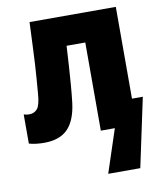

<svg xmlns="http://www.w3.org/2000/svg" viewBox="-84 -620 742 890"><g transform="rotate(-10 286.5 -175.0)"><path d="M85 10Q69 10 50 8Q31 6 15 1V-136Q28 -132 41 -132Q64 -132 78.5 -148.5Q93 -165 97 -219Q100 -257 102.5 -288.5Q105 -320 107 -355Q109 -390 111 -437Q113 -484 116 -553H522V-121H573L504 203H353L420 0H354V-415H266Q263 -358 260 -314.5Q257 -271 254 -232Q251 -193 246 -150Q236 -69 198 -29.5Q160 10 85 10Z"/></g></svg>

Font: Noto Sans Mono SemiCondensed Black
Style: Regular
Weight: 900
Width: 4
Designer: Monotype Design Team
Foundry: Monotype Imaging Inc.
Version: Version 2.014; ttfautohint (v1.8.4.7-5d5b)